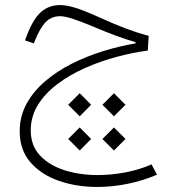

<svg xmlns="http://www.w3.org/2000/svg" viewBox="-20 -411 687 756"><path d="M248.5 1.5 293.9 -43.9 338.9 1.5 293.9 46.9ZM383.3 1.5 428.7 -43.9 474.1 1.5 428.7 46.9ZM248.5 136.2 293.9 90.8 338.9 136.2 293.9 181.6ZM383.3 136.2 428.7 90.8 474.1 136.2 428.7 181.6ZM216.8 -391.1Q239.7 -391.1 273.4 -381.3Q307.1 -371.6 369.6 -343.3Q432.1 -314.9 476.6 -298.3Q521 -281.7 565.4 -270L562 -211.9Q502.4 -204.1 438.2 -186.8Q374 -169.4 314 -142.8Q253.9 -116.2 205.8 -79.8Q157.7 -43.5 129.4 2Q101.1 47.4 101.1 102.5Q101.1 162.6 137.7 201.4Q174.3 240.2 234.1 259.3Q293.9 278.3 364.3 278.3Q418.9 278.3 473.9 267.8Q528.8 257.3 576.7 236.3L598.1 276.9Q542 300.8 481.7 313Q421.4 325.2 363.3 325.2Q280.8 325.2 211.2 300.8Q141.6 276.4 99.6 227.8Q57.6 179.2 57.6 106Q57.6 46.9 84.5 -2.2Q111.3 -51.3 157.5 -90.8Q203.6 -130.4 262.2 -159.9Q320.8 -189.5 385.5 -209.5Q450.2 -229.5 513.7 -240.2V-245.1Q479 -254.9 439.7 -269.3Q400.4 -283.7 349.6 -305.2Q294.9 -328.1 264.6 -337.6Q234.4 -347.2 216.3 -347.2Q183.1 -347.2 160.4 -324.5Q137.7 -301.8 116.2 -248L113.3 -240.2L78.6 -252L81.5 -260.3Q106.9 -331.1 138.7 -361.1Q170.4 -391.1 216.8 -391.1Z"/></svg>

Font: Estedad-FD ExtraLight
Style: Regular
Weight: 200
Designer: Amin Abedi
Version: Version 7.3